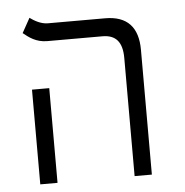

<svg xmlns="http://www.w3.org/2000/svg" viewBox="-47 -658 680 704"><g transform="rotate(-5 293.0 -306.0)"><path d="M420.4 0H483.9V-459.5C483.9 -542.5 444.3 -585.9 363.3 -585.9H152.3C126 -585.9 101.6 -601.1 86.9 -611.8L57.1 -558.1C77.6 -541.5 103 -521 144.5 -521H347.7C396.5 -521 420.4 -493.7 420.4 -435.1ZM73.2 0H136.7V-348.6H73.2Z"/></g></svg>

Font: Cascadia Mono NF Light
Style: Regular
Weight: 300
Monospace: yes
Designer: Aaron Bell
Foundry: Saja Typeworks
Version: Version 2404.023